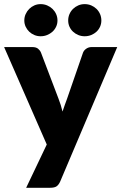

<svg xmlns="http://www.w3.org/2000/svg" viewBox="-24 -747 589 932"><path d="M545 -518.5 268 134.5Q261 150 251 157.2Q241 164.5 219 164.5H103L203 -45.5L-4 -518.5H133Q151 -518.5 160.8 -510.5Q170.5 -502.5 175 -491.5L260 -268Q272 -237.5 279.5 -205.5Q285 -221.5 290.5 -237.5Q296 -253.5 302 -269L379 -491.5Q383.5 -503 395 -510.8Q406.5 -518.5 420 -518.5ZM468 -647.5Q468 -631.5 461.8 -617.5Q455.5 -603.5 444.5 -593.2Q433.5 -583 418.8 -577Q404 -571 387 -571Q370.5 -571 356 -577Q341.5 -583 330.5 -593.2Q319.5 -603.5 313.2 -617.5Q307 -631.5 307 -647.5Q307 -664 313.2 -678.5Q319.5 -693 330.5 -703.8Q341.5 -714.5 356 -720.8Q370.5 -727 387 -727Q404 -727 418.8 -720.8Q433.5 -714.5 444.5 -703.8Q455.5 -693 461.8 -678.5Q468 -664 468 -647.5ZM255 -647.5Q255 -631.5 248.5 -617.5Q242 -603.5 230.8 -593.2Q219.5 -583 204.8 -577Q190 -571 173 -571Q157 -571 142.8 -577Q128.5 -583 117.8 -593.2Q107 -603.5 100.5 -617.5Q94 -631.5 94 -647.5Q94 -664 100.5 -678.5Q107 -693 117.8 -703.8Q128.5 -714.5 142.8 -720.8Q157 -727 173 -727Q190 -727 204.8 -720.8Q219.5 -714.5 230.8 -703.8Q242 -693 248.5 -678.5Q255 -664 255 -647.5Z"/></svg>

Font: Lato
Style: Regular
Weight: 900
Designer: Lukasz Dziedzic with Adam Twardoch and Botio Nikoltchev
Foundry: tyPoland Lukasz Dziedzic
Version: Version 2.010; 2014-09-01; http://www.latofonts.com/; ttfaut